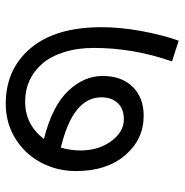

<svg xmlns="http://www.w3.org/2000/svg" viewBox="-8 -671 617 641"><g transform="rotate(90 300.5 -350.5)"><path d="M326.6 -61.2Q210.8 -61.2 140.8 -144.3Q70.8 -227.5 70.8 -380.7Q70.8 -444.4 83.7 -514.4Q96.6 -584.4 115.8 -638.5L185 -616.3Q140 -486.9 140 -355.4Q140 -299.3 154.4 -254.8Q168.9 -210.3 193.1 -182.5Q243.2 -125.9 319.5 -125.9Q395.9 -125.9 443.9 -188.6Q335.2 -215.9 284.4 -268.7Q233.6 -321.5 233.6 -384.7Q233.6 -447.9 269.7 -484.8Q305.9 -521.7 367 -521.7Q444.9 -521.7 498 -460.1Q551.1 -398.4 551.1 -295.8Q551.1 -232.6 522.8 -179Q494.4 -125.4 442.6 -93.3Q390.8 -61.2 326.6 -61.2ZM304.9 -380.2Q304.9 -285.1 472.7 -245.2Q482.3 -277 482.3 -310.9Q482.3 -370.6 451.5 -413Q420.6 -455.5 378.2 -455.5Q343.3 -455.5 324.1 -435Q304.9 -414.6 304.9 -380.2Z"/></g></svg>

Font: KhulaRegular
Style: Regular
Weight: 400
Designer: Erin McLaughlin, Steve Matteson
Version: Version 1.001;PS 1.0;hotconv 1.0.72;makeotf.lib2.5.5900; ttf